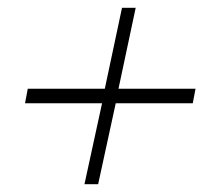

<svg xmlns="http://www.w3.org/2000/svg" viewBox="-20 -497 542 491"><path d="M196 -26 241 -233H44L51 -270H248L292 -477H327L283 -270H480L473 -233H276L231 -26Z"/></svg>

Font: HK Venetian
Style: Italic
Weight: 400
Italic angle: -12°
Version: Version 1.000;PS 001.000;hotconv 1.0.88;makeotf.lib2.5.64775